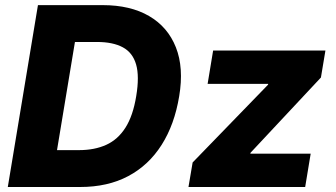

<svg xmlns="http://www.w3.org/2000/svg" viewBox="-20 -748 1343 768"><path d="M300.3 0H85.4L109.4 -147.5H295.9Q358.4 -147.5 405 -168.7Q451.7 -189.9 481.9 -237.5Q512.2 -285.2 524.9 -363.8Q538.1 -442.9 524.4 -490.2Q510.7 -537.6 471.2 -558.8Q431.6 -580.1 368.2 -580.1H178.2L202.6 -727.5H390.6Q501.5 -727.5 576.4 -683.8Q651.4 -640.1 683.6 -558.6Q715.8 -477.1 696.8 -363.3Q678.2 -250 626.5 -168.5Q574.7 -86.9 492.9 -43.5Q411.1 0 300.3 0ZM304.2 -727.5 183.6 0H11.2L131.8 -727.5ZM733.9 0 750.5 -98.1 1052.2 -409.2 1052.7 -412.6H810.5L832.5 -545.9H1281.7L1263.7 -438L981.9 -136.7L981.4 -133.3H1222.7L1200.7 0Z"/></svg>

Font: Inter ExtraBold
Style: Italic
Weight: 800
Italic angle: -9.3988°
Designer: Rasmus Andersson
Foundry: rsms
Version: Version 4.001;git-66647c0bb